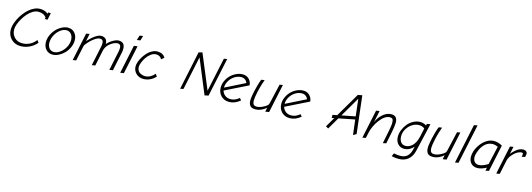

<svg xmlns="http://www.w3.org/2000/svg" viewBox="13 -1849 8837 3190"><g transform="rotate(15 4431.5 -253.5)"><path d="M277.8 1Q356 1 429.4 -34.2Q502.9 -69.3 553.2 -130.9L522.9 -169.9Q481 -112.8 420.9 -82.3Q360.8 -51.8 290 -51.8Q208 -51.8 156 -106Q104 -160.2 104 -241.2Q104 -278.3 121.3 -329.1Q138.7 -379.9 169.9 -431.6Q201.2 -483.4 239.7 -527.6Q278.3 -571.8 325.9 -599.9Q373.5 -627.9 418 -627.9Q514.2 -627.9 557.1 -564L551.8 -539.1H598.1L623 -658.2H577.1L571.8 -634.8Q520 -681.2 435.1 -681.2Q385.3 -681.2 335 -658.2Q284.7 -635.3 243.4 -597.9Q202.1 -560.5 165.5 -512.5Q128.9 -464.4 103.8 -414.1Q78.6 -363.8 64.2 -314.7Q49.8 -265.6 49.8 -227.1Q49.8 -127.4 113.8 -63.2Q177.7 1 277.8 1Z M827.6 0Q878.4 0 931.6 -27.1Q984.9 -54.2 1027.3 -97.9Q1069.8 -141.6 1096.9 -201.9Q1124 -262.2 1124 -323.2Q1124 -399.9 1080.3 -450Q1036.6 -500 964.8 -500Q913.6 -500 859.9 -472.4Q806.2 -444.8 763.9 -400.6Q721.7 -356.4 694.8 -296.4Q668 -236.3 668 -175.8Q668 -98.6 711.7 -49.3Q755.4 0 827.6 0ZM949.7 -452.1Q1001 -452.1 1032.5 -412.1Q1064 -372.1 1064 -312Q1064 -247.6 1028.8 -185.3Q993.7 -123 940.9 -85.4Q888.2 -47.9 837.9 -47.9Q785.6 -47.9 755.9 -85.4Q726.1 -123 726.1 -181.2Q726.1 -247.1 760 -310.8Q793.9 -374.5 845.9 -413.3Q897.9 -452.1 949.7 -452.1Z M1308.6 -306.2Q1371.6 -382.8 1429.2 -422.4Q1486.8 -461.9 1521.5 -461.9Q1533.2 -461.9 1542.2 -459.5Q1551.3 -457 1560.8 -450.4Q1570.3 -443.8 1575.4 -429.4Q1580.6 -415 1580.6 -393.1Q1580.6 -366.7 1573.7 -333L1503.4 0L1561.5 -9.8L1618.7 -282.2Q1625.5 -314.9 1643.8 -344.5Q1662.1 -374 1685.5 -394.8Q1709 -415.5 1734.9 -431.2Q1760.7 -446.8 1783.9 -454.3Q1807.1 -461.9 1823.7 -461.9Q1835.4 -461.9 1844.5 -459.5Q1853.5 -457 1862.8 -450.4Q1872.1 -443.8 1877.2 -429.4Q1882.3 -415 1882.3 -393.1Q1882.3 -366.7 1875.5 -333L1805.7 0L1864.7 -9.8L1931.6 -326.2Q1939.5 -361.8 1939.5 -396Q1939.5 -429.2 1930.4 -452.9Q1921.4 -476.6 1905.3 -488.8Q1889.2 -501 1871.8 -506.1Q1854.5 -511.2 1833.5 -511.2Q1792.5 -511.2 1737.8 -480.5Q1683.1 -449.7 1637.7 -399.9Q1637.2 -432.1 1627.9 -455.1Q1618.7 -478 1602.8 -489.5Q1586.9 -501 1569.6 -506.1Q1552.2 -511.2 1531.7 -511.2Q1448.2 -511.2 1307.6 -361.8L1335.4 -492.2L1277.3 -481.9L1175.3 0L1233.4 -9.8L1287.6 -264.2Q1293.5 -288.1 1308.6 -306.2Z M2201.7 -689 2143.6 -679.2 2118.7 -597.2 2178.2 -606.9ZM2096.2 -491.2 1992.2 0 2053.2 -9.8 2157.2 -500Z M2408.2 -51.8Q2393.1 -51.8 2376.5 -54.4Q2359.9 -57.1 2339.1 -65.4Q2318.4 -73.7 2302.5 -86.7Q2286.6 -99.6 2275.9 -122.8Q2265.1 -146 2265.1 -175.8Q2265.1 -207.5 2283.4 -253.4Q2301.8 -299.3 2331.3 -343.5Q2360.8 -387.7 2404.1 -418.9Q2447.3 -450.2 2491.2 -450.2Q2525.9 -450.2 2552 -434.8Q2578.1 -419.4 2589.4 -391.1L2637.2 -430.2Q2599.1 -502 2500.5 -502Q2455.1 -502 2409.7 -478Q2364.3 -454.1 2329.6 -416.5Q2294.9 -378.9 2267.6 -334.7Q2240.2 -290.5 2225.8 -247.6Q2211.4 -204.6 2211.4 -172.9Q2211.4 -98.1 2261.7 -49.1Q2312 0 2388.2 0Q2447.8 0 2503.2 -26.1Q2558.6 -52.2 2597.2 -97.2L2566.4 -137.2Q2538.1 -100.1 2496.1 -76.9Q2454.1 -53.7 2408.2 -51.8Z M3595.7 -670.9 3471.7 -87.9 3224.6 -681.2 3162.6 -664.1 3022.9 -1 3077.6 -12.2 3199.7 -587.9 3442.9 0 3508.8 -13.2 3650.9 -681.2Z M3863.3 0Q3962.9 0 4052.2 -76.2L4022.5 -110.8Q3953.6 -50.8 3873.5 -50.8Q3818.8 -50.8 3780 -80.6Q3741.2 -110.4 3727.5 -159.2L4123.5 -355Q4119.1 -417 4076.7 -459.5Q4034.2 -502 3969.2 -502Q3913.6 -502 3858.4 -476.6Q3803.2 -451.2 3761.7 -409.7Q3720.2 -368.2 3694.3 -311.8Q3668.5 -255.4 3668.5 -196.8Q3668.5 -111.8 3722.7 -55.9Q3776.9 0 3863.3 0ZM3958.5 -451.2Q3994.1 -451.2 4021.7 -431.6Q4049.3 -412.1 4061.5 -377.9L3721.7 -208Q3721.7 -268.1 3754.4 -324.5Q3787.1 -380.9 3842.3 -416Q3897.5 -451.2 3958.5 -451.2Z M4279.3 -289.1Q4291 -344.7 4312.7 -415Q4334.5 -485.4 4342.3 -503.9L4285.2 -494.1Q4266.6 -447.3 4249.8 -387.5Q4232.9 -327.6 4225.1 -289.1Q4224.6 -287.6 4221.4 -271.7Q4218.3 -255.9 4217.8 -252.9Q4217.3 -250 4214.4 -235.8Q4211.4 -221.7 4210.7 -217.3Q4210 -212.9 4207.8 -200.4Q4205.6 -188 4204.8 -182.1Q4204.1 -176.3 4202.6 -165.8Q4201.2 -155.3 4200.7 -148.4Q4200.2 -141.6 4199.7 -133.1Q4199.2 -124.5 4199.2 -117.2Q4199.2 -59.1 4225.6 -26.6Q4252 5.9 4314.5 5.9Q4369.6 5.9 4422.4 -18.6Q4475.1 -43 4502.4 -74.2L4487.3 0L4551.3 -9.8L4656.2 -503.9L4601.6 -494.1L4524.4 -159.2Q4517.1 -127.9 4502.4 -116.2Q4477.1 -92.8 4424.6 -67.9Q4372.1 -43 4326.2 -43Q4287.1 -43 4271.2 -65.7Q4255.4 -88.4 4255.4 -129.9Q4255.4 -179.2 4279.3 -289.1Z M4905.8 0Q5005.4 0 5094.7 -76.2L5064.9 -110.8Q4996.1 -50.8 4916 -50.8Q4861.3 -50.8 4822.5 -80.6Q4783.7 -110.4 4770 -159.2L5166 -355Q5161.6 -417 5119.1 -459.5Q5076.7 -502 5011.7 -502Q4956.1 -502 4900.9 -476.6Q4845.7 -451.2 4804.2 -409.7Q4762.7 -368.2 4736.8 -311.8Q4710.9 -255.4 4710.9 -196.8Q4710.9 -111.8 4765.1 -55.9Q4819.3 0 4905.8 0ZM5001 -451.2Q5036.6 -451.2 5064.2 -431.6Q5091.8 -412.1 5104 -377.9L4764.2 -208Q4764.2 -268.1 4796.9 -324.5Q4829.6 -380.9 4884.8 -416Q4939.9 -451.2 5001 -451.2Z M5974.6 -680.2 5901.4 -667 5658.2 -252.9 5580.6 -237.8V-184.1L5622.6 -191.9L5525.4 -25.9L5569.3 0L5689.5 -206.1L5965.3 -261.2L5996.6 -1L6050.3 -33.2ZM5725.6 -267.1 5925.3 -606.9 5959.5 -313Z M6319.8 -502 6261.7 -492.2 6157.7 0 6214.8 -11.2 6236.8 -111.8Q6248 -163.6 6275.6 -221.9Q6303.2 -280.3 6337.9 -327.1Q6426.8 -445.8 6513.2 -445.8Q6547.4 -445.8 6560.5 -428.5Q6573.7 -411.1 6573.7 -367.2Q6573.7 -355 6572.8 -341.1Q6571.8 -327.1 6569.1 -309.1Q6566.4 -291 6564.2 -277.1Q6562 -263.2 6557.4 -238.5Q6552.7 -213.9 6550 -200.4Q6547.4 -187 6541.3 -157Q6535.2 -127 6532.7 -113.8L6509.8 0L6565.9 -12.2L6586.9 -115.2Q6604 -197.3 6610.6 -231.7Q6617.2 -266.1 6623.5 -310.3Q6629.9 -354.5 6629.9 -382.8Q6629.9 -501 6524.9 -501Q6450.2 -501 6380.6 -442.4Q6311 -383.8 6276.9 -296.9Z M7192.4 -507.8 7134.8 -499 7127.4 -469.2Q7079.1 -501 7022.5 -501Q6960.4 -501 6903.3 -470Q6846.2 -439 6807.4 -390.9Q6768.6 -342.8 6745.6 -284.9Q6722.7 -227.1 6722.7 -172.9Q6722.7 -95.2 6764.6 -47.6Q6806.6 0 6877.4 0Q6960.9 0 7036.6 -79.1L7021.5 -18.1Q6982.9 128.9 6844.7 128.9Q6790.5 128.9 6732.4 116.2L6708.5 170.9Q6770 185.1 6832.5 185.1Q6926.8 185.1 6991.2 131.8Q7055.7 78.6 7078.6 -19ZM7111.8 -413.1 7080.6 -268.1Q7067.9 -210 7045.2 -166.5Q7022.5 -123 6995.1 -99.4Q6967.8 -75.7 6939.9 -64.5Q6912.1 -53.2 6883.8 -53.2Q6854.5 -53.2 6832.3 -65.4Q6810.1 -77.6 6797.6 -98.1Q6785.2 -118.7 6779.3 -142.1Q6773.4 -165.5 6773.4 -191.9Q6773.4 -254.9 6807.1 -313.7Q6840.8 -372.6 6897.2 -409.2Q6953.6 -445.8 7015.6 -445.8Q7044.4 -445.8 7070.3 -436.5Q7096.2 -427.2 7111.8 -413.1Z M7331.5 -289.1Q7343.3 -344.7 7365 -415Q7386.7 -485.4 7394.5 -503.9L7337.4 -494.1Q7318.8 -447.3 7302 -387.5Q7285.2 -327.6 7277.3 -289.1Q7276.9 -287.6 7273.7 -271.7Q7270.5 -255.9 7270 -252.9Q7269.5 -250 7266.6 -235.8Q7263.7 -221.7 7262.9 -217.3Q7262.2 -212.9 7260 -200.4Q7257.8 -188 7257.1 -182.1Q7256.3 -176.3 7254.9 -165.8Q7253.4 -155.3 7252.9 -148.4Q7252.4 -141.6 7252 -133.1Q7251.5 -124.5 7251.5 -117.2Q7251.5 -59.1 7277.8 -26.6Q7304.2 5.9 7366.7 5.9Q7421.9 5.9 7474.6 -18.6Q7527.3 -43 7554.7 -74.2L7539.6 0L7603.5 -9.8L7708.5 -503.9L7653.8 -494.1L7576.7 -159.2Q7569.3 -127.9 7554.7 -116.2Q7529.3 -92.8 7476.8 -67.9Q7424.3 -43 7378.4 -43Q7339.4 -43 7323.5 -65.7Q7307.6 -88.4 7307.6 -129.9Q7307.6 -179.2 7331.5 -289.1Z M7895 -681.2 7751 0 7809.1 -9.8 7954.1 -691.9Z M8430.7 -472.2Q8358.9 -513.2 8287.6 -513.2Q8238.8 -513.2 8191.2 -491Q8143.6 -468.8 8106.7 -432.1Q8069.8 -395.5 8041.3 -350.3Q8012.7 -305.2 7997.3 -256.3Q7981.9 -207.5 7981.9 -164.1Q7981.9 -92.3 8022.2 -49.6Q8062.5 -6.8 8130.9 -6.8Q8197.8 -6.8 8285.6 -54.2L8274.9 0L8333 -11.2ZM8140.6 -62Q8113.3 -62.5 8093.5 -72Q8073.7 -81.5 8062.5 -98.4Q8051.3 -115.2 8046.1 -135Q8041 -154.8 8041 -178.2Q8041 -191.4 8044.9 -211.7Q8048.8 -231.9 8057.9 -258.5Q8066.9 -285.2 8079.8 -312.3Q8092.8 -339.4 8112.8 -365.7Q8132.8 -392.1 8156.2 -412.6Q8179.7 -433.1 8212.2 -445.6Q8244.6 -458 8280.8 -458Q8321.8 -458 8369.6 -436L8297.9 -120.1Q8267.1 -100.1 8223.4 -81.1Q8179.7 -62 8140.6 -62Z M8860.8 -428.2Q8862.8 -436 8862.8 -443.8Q8862.8 -469.2 8844.2 -485.6Q8825.7 -502 8794.9 -502Q8765.6 -502 8735.8 -490.2Q8706.1 -478.5 8680.2 -458.7Q8654.3 -439 8634 -418.9Q8613.8 -398.9 8595.7 -376L8622.6 -502L8564.5 -492.2L8460.4 0L8518.6 -9.8L8569.8 -252Q8579.6 -297.9 8616 -344.2Q8652.3 -390.6 8697 -418.7Q8741.7 -446.8 8776.9 -446.8Q8804.7 -446.8 8804.7 -426.8Q8804.7 -423.8 8802.7 -412.1L8795.9 -378.9L8852.5 -389.2Z"/></g></svg>

Font: Comic Neue Angular
Style: Italic
Weight: 400
Italic angle: -12°
Designer: Craig Rozynski
Foundry: Craig Rozynski
Version: Version 2.003